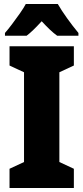

<svg xmlns="http://www.w3.org/2000/svg" viewBox="-20 -998 420 967"><path d="M352 -51H28V-148L101 -182V-634L28 -668V-765H352V-668L279 -634V-182L352 -148ZM271 -978Q290 -945 318 -906Q346 -867 375 -832V-818H268Q250 -831 231 -849Q212 -867 190 -891Q167 -866 148.5 -848Q130 -830 114 -818H5V-832Q20 -849 40.5 -876Q61 -903 80.5 -931Q100 -959 110 -978Z"/></svg>

Font: Noto Sans Tamil UI Condensed Black
Style: Regular
Weight: 900
Width: 3
Designer: Jelle Bosma - Monotype Design Team
Foundry: Monotype Imaging Inc.
Version: Version 2.004; ttfautohint (v1.8.4.7-5d5b)